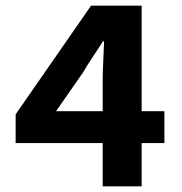

<svg xmlns="http://www.w3.org/2000/svg" viewBox="-20 -655 640 675"><path d="M341 0V-371Q341 -401 343 -440.5Q345 -480 346 -510H342Q326 -484 307.5 -457Q289 -430 273 -402L177 -264H558V-152H35V-253L300 -635H478V0Z"/></svg>

Font: Source Code Pro ExtraLight
Style: Bold
Weight: 700
Monospace: yes
Version: Version 1.018;hotconv 1.0.116;makeotfexe 2.5.65601